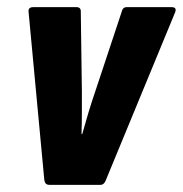

<svg xmlns="http://www.w3.org/2000/svg" viewBox="-20 -517 511 537"><path d="M118 0Q106 0 104 -13L60 -483Q58 -497 73 -497H194Q207 -497 206 -483L209 -261Q209 -231 209 -203Q209 -175 208 -142H210Q219 -174 227.5 -202.5Q236 -231 247 -263L320 -483Q323 -497 334 -497H460Q475 -497 470 -483L276 -13Q271 0 261 0Z"/></svg>

Font: Sofia Sans Condensed Black
Style: Italic
Weight: 900
Italic angle: -9°
Version: Version 4.100